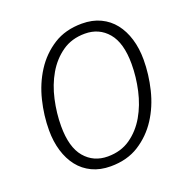

<svg xmlns="http://www.w3.org/2000/svg" viewBox="-124 -793 890 917"><g transform="rotate(-20 321.0 -334.0)"><path d="M289 -39Q356 -39 404.5 -73Q453 -107 484.5 -161.5Q516 -216 531 -283Q546 -350 546 -416Q546 -523 501.5 -575.5Q457 -628 385 -628Q318 -628 269.5 -594Q221 -560 189.5 -506Q158 -452 143 -384.5Q128 -317 128 -251Q128 -144 172.5 -91.5Q217 -39 289 -39ZM286 10Q233 10 192 -9.5Q151 -29 123.5 -64Q96 -99 81.5 -147Q67 -195 67 -252Q67 -327 85.5 -402.5Q104 -478 143.5 -539.5Q183 -601 243.5 -639.5Q304 -678 388 -678Q441 -678 482 -658.5Q523 -639 550.5 -604Q578 -569 592.5 -521Q607 -473 607 -416Q607 -341 588.5 -265Q570 -189 530.5 -128Q491 -67 430.5 -28.5Q370 10 286 10Z"/></g></svg>

Font: Celebes Light
Style: Italic
Weight: 300
Italic angle: -10°
Designer: Anugrah Pasau
Foundry: Lafontype
Version: Version 1.000; ttfautohint (v1.8.4)